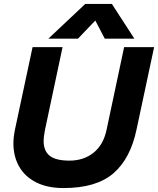

<svg xmlns="http://www.w3.org/2000/svg" viewBox="-20 -938 801 973"><path d="M412 -918H547L661 -742H511L463 -834L375 -742H225ZM48 -211Q48 -244 56 -282L145 -699H297L208 -280Q201 -243 201 -224Q201 -173 232 -148.5Q263 -124 332 -124Q404 -124 454 -164Q504 -204 520 -280L609 -699H761L672 -282Q641 -134 554.5 -59.5Q468 15 302 15Q220 15 163 -14Q106 -43 77 -94Q48 -145 48 -211Z"/></svg>

Font: Prompt Semibold
Style: Italic
Weight: 600
Italic angle: -12°
Designer: Katatrad Team
Foundry: CadsonDemak
Version: Version 1.000